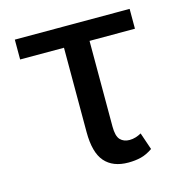

<svg xmlns="http://www.w3.org/2000/svg" viewBox="-86 -607 667 698"><g transform="rotate(-15 247.5 -258.5)"><path d="M314 10.3Q255.9 10.3 225.6 -24.4Q195.3 -59.1 195.3 -136.2V-453.6H30.3V-528.3H462.4V-453.6H291.5V-130.9Q291.5 -95.2 304.4 -81.5Q317.4 -67.9 339.4 -67.9Q351.1 -67.9 362.8 -71.5Q374.5 -75.2 383.8 -80.6L405.8 -16.1Q383.3 -0.5 361.6 4.9Q339.8 10.3 314 10.3Z"/></g></svg>

Font: Roboto Slab
Style: Regular
Weight: 400
Designer: Google
Version: Version 2.000; ttfautohint (v1.8.1.43-b0c9)